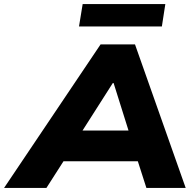

<svg xmlns="http://www.w3.org/2000/svg" viewBox="-71 -923 960 943"><path d="M-51 0 423 -705H592L841 0H648L587 -190L653 -131H192L278 -189L157 0ZM483 -515 307 -239 280 -282H614L574 -238L487 -515ZM317 -793 335 -903H741L724 -793Z"/></svg>

Font: Nunito Sans 10pt SemiExpanded Black
Style: Italic
Weight: 900
Width: 6
Italic angle: -9°
Designer: Vernon Adams
Foundry: Vernon Adams
Version: Version 3.101;gftools[0.9.27]